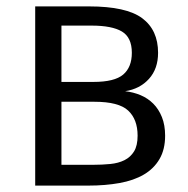

<svg xmlns="http://www.w3.org/2000/svg" viewBox="-20 -580 586 600"><path d="M258 -560Q375 -560 424.5 -523Q474 -486 474 -415Q474 -365 445.5 -333.5Q417 -302 371 -295Q397 -292 419.5 -282.5Q442 -273 459 -256Q476 -239 486 -214Q496 -189 496 -156Q496 -113 478.5 -83Q461 -53 429.5 -34.5Q398 -16 353.5 -8Q309 0 256 0H90V-560ZM172 -262V-65H271Q299 -65 324.5 -67.5Q350 -70 369 -79.5Q388 -89 399 -107Q410 -125 410 -156Q410 -207 380.5 -234.5Q351 -262 275 -262ZM172 -500V-324H272Q338 -324 365 -347Q392 -370 392 -415Q392 -463 361 -481.5Q330 -500 266 -500Z"/></svg>

Font: Carrois Gothic SC
Style: Regular
Weight: 400
Designer: Ralph du Carrois
Foundry: Ralph du Carrois
Version: Version 1.002